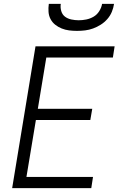

<svg xmlns="http://www.w3.org/2000/svg" viewBox="-20 -975 640 995"><path d="M43 0 164 -735H574L565 -677H220L176 -411H458L448 -353H166L117 -58H462L453 0ZM379 -815Q358 -815 338 -817.5Q318 -820 299.5 -827.5Q281 -835 266 -847Q251 -859 242 -876Q233 -893 231.5 -913.5Q230 -934 233 -955H295Q292 -936 297.5 -917.5Q303 -899 317 -888.5Q331 -878 350 -874Q369 -870 388 -870Q407 -870 427 -874Q447 -878 465 -888.5Q483 -899 494.5 -917.5Q506 -936 509 -955H571Q568 -934 559.5 -913.5Q551 -893 536 -876Q521 -859 502 -847Q483 -835 462.5 -827.5Q442 -820 421 -817.5Q400 -815 379 -815Z"/></svg>

Font: Iosevka Light Extended Oblique
Style: Regular
Weight: 300
Width: 7
Italic angle: -9°
Monospace: yes
Designer: Belleve Invis
Foundry: Belleve Invis
Version: Version 32.5.0; ttfautohint (v1.8.4)